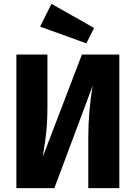

<svg xmlns="http://www.w3.org/2000/svg" viewBox="-20 -976 703 996"><path d="M599 0H438V-259Q438 -402 461 -532L262 0H65V-693H226V-429Q226 -346 220 -291Q214 -236 202 -163L405 -693H599ZM468 -831 428 -751 188 -838 247 -956Z"/></svg>

Font: FiraGOUPP
Style: Bold
Weight: 700
Designer: bBox Type
Foundry: bBox Type GmbH
Version: Version 1.001